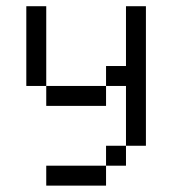

<svg xmlns="http://www.w3.org/2000/svg" viewBox="-20 -582 540 602"><path d="M125 -62.5H312.5V0H125ZM312.5 -125H375V-62.5H312.5ZM375 -312.5H312.5V-375H375V-562.5H437.5V-125H375ZM125 -312.5H312.5V-250H125V-312.5H62.5V-562.5H125Z"/></svg>

Font: HE신이문
Style: regular
Weight: 500
Monospace: yes
Designer: Taeyun An (WindowsTiger)
Version: v1.1